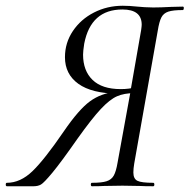

<svg xmlns="http://www.w3.org/2000/svg" viewBox="-64 -648 660 668"><path d="M469 0Q439 0 422 -1L362 -2L298 -1Q282 0 256 0Q252 0 252 -6Q252 -12 256 -12Q290 -12 307 -17.5Q324 -23 332 -37.5Q340 -52 345 -82L390 -329L404 -324Q368 -324 343 -313Q318 -302 287 -269Q256 -236 206 -166Q148 -83 118.5 -47.5Q89 -12 78.5 -6Q68 0 53 0H-40Q-44 0 -44 -6Q-44 -12 -40 -12Q7 -12 49 -52.5Q91 -93 158 -191Q210 -267 249 -295.5Q288 -324 341 -329L346 -322Q255 -323 208.5 -356.5Q162 -390 162 -449Q162 -499 189.5 -540Q217 -581 263 -604.5Q309 -628 363 -628Q386 -628 414 -625Q425 -624 439.5 -623Q454 -622 469 -622Q495 -622 531 -624L572 -625Q576 -625 575.5 -619Q575 -613 572 -613Q538 -613 521.5 -607.5Q505 -602 497.5 -587.5Q490 -573 485 -542L403 -79Q400 -61 400 -48Q400 -26 414 -19Q428 -12 469 -12Q473 -12 473 -6Q473 0 469 0ZM225 -458Q225 -402 258 -370Q291 -338 356 -338Q386 -338 410 -345L391 -337L427 -543Q429 -557 429 -562Q429 -615 362 -615Q252 -615 229 -496Q225 -470 225 -458Z"/></svg>

Font: Cormorant Infant
Style: Italic
Weight: 400
Italic angle: -10°
Designer: Christian Thalmann (Catharsis Fonts)
Foundry: Catharsis Fonts
Version: Version 4.000